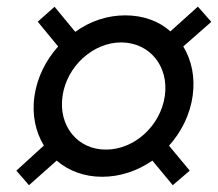

<svg xmlns="http://www.w3.org/2000/svg" viewBox="-20 -539 657 579"><path d="M150.9 -54.7C186.5 -23.9 233.9 -5.9 288.1 -5.9C342.8 -5.9 395 -23.9 439.5 -54.7L501 19.5L552.2 -24.4L489.7 -99.6C526.9 -141.1 553.2 -193.4 561 -250C568.8 -305.7 558.1 -356.9 532.7 -398.9L617.2 -473.1L576.7 -519L493.7 -444.3C458.5 -476.1 411.1 -492.7 357.4 -492.7C303.7 -492.7 251 -475.1 207 -442.9L144.5 -518.6L93.8 -473.6L155.3 -398.9C118.2 -357.4 91.8 -305.2 84 -249.5C75.7 -192.9 87.4 -141.1 112.3 -100.1L29.3 -24.4L67.4 19.5ZM299.8 -87.9C213.4 -87.4 155.8 -159.7 168.5 -249C181.2 -338.9 260.3 -411.1 345.7 -411.1C431.2 -410.6 489.7 -339.4 477.1 -250C464.4 -159.7 385.3 -87.9 299.8 -87.9Z"/></svg>

Font: Winston
Style: Italic
Weight: 400
Italic angle: -8.13011°
Designer: Vernon Adams, Kim Jin-seong, David Berlow, Cristiano Sobral
Foundry: The Winston Project Authors
Version: Version 3.004